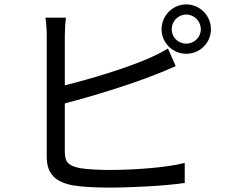

<svg xmlns="http://www.w3.org/2000/svg" viewBox="-20 -830 1040 871"><path d="M759 -697C759 -734 788 -764 825 -764C861 -764 891 -734 891 -697C891 -661 861 -632 825 -632C788 -632 759 -661 759 -697ZM713 -697C713 -636 763 -586 825 -586C887 -586 937 -636 937 -697C937 -759 887 -810 825 -810C763 -810 713 -759 713 -697ZM279 -750H186C190 -727 192 -693 192 -669C192 -616 192 -216 192 -119C192 -38 235 -3 312 11C353 18 413 21 472 21C581 21 731 13 818 0V-91C735 -69 582 -59 476 -59C427 -59 375 -62 344 -67C295 -77 274 -90 274 -141V-361C398 -393 571 -446 683 -491C713 -502 749 -518 777 -530L742 -610C714 -593 684 -578 654 -565C550 -520 392 -472 274 -443V-669C274 -697 276 -727 279 -750Z"/></svg>

Font: Noto Sans CJK SC
Style: Regular
Weight: 400
Designer: Ryoko NISHIZUKA 西塚涼子 (kana, bopomofo & ideographs); Paul D. Hunt (Latin, Greek & Cyrillic); Sandoll Communications 산돌커뮤니
Foundry: Adobe
Version: Version 2.004;hotconv 1.0.118;makeotfexe 2.5.65603